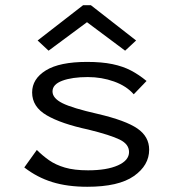

<svg xmlns="http://www.w3.org/2000/svg" viewBox="-20 -705 665 735"><path d="M314 10Q238 10 180 -8Q122 -26 73 -64L121 -131Q143 -109 168 -91.5Q193 -74 228.5 -63.5Q264 -53 317 -53Q389 -53 431.5 -72Q474 -91 474 -123Q474 -153 438.5 -170.5Q403 -188 318 -209Q215 -231 159 -263.5Q103 -296 103 -351Q103 -403 155.5 -435.5Q208 -468 313 -468Q370 -468 410.5 -459.5Q451 -451 481.5 -435Q512 -419 541 -395L492 -344Q464 -376 416.5 -393Q369 -410 316 -410Q256 -410 218.5 -396Q181 -382 181 -355Q181 -329 219 -310Q257 -291 354 -269Q461 -244 506 -213Q551 -182 551 -132Q551 -72 492.5 -31Q434 10 314 10ZM166 -511 124 -550 298 -685H328L501 -550L459 -511L313 -620Z"/></svg>

Font: Inconsolata Expanded Thin
Style: Regular
Weight: 100
Width: 7
Monospace: yes
Designer: Raph Levien, Cyreal, Brenton Simpson
Foundry: Raph Levien, Cyreal, Google
Version: Version 3.100; ttfautohint (v1.8.4.7-5d5b)